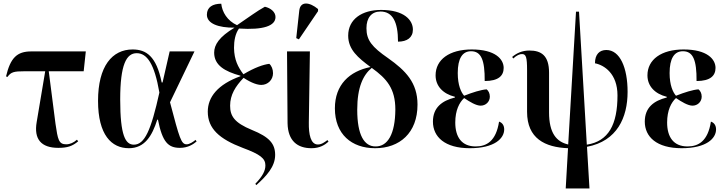

<svg xmlns="http://www.w3.org/2000/svg" viewBox="-20 -826 4091 1083"><path d="M309 8C359 8 388 -1 421 -29L414 -38C396 -22 376 -12 353 -12C311 -12 306 -39 293 -128L255 -424H452L464 -536H156C76 -536 39 -500 14 -395L22 -392C42 -420 59 -424 118 -424H235L187 -138C170 -41 212 8 309 8Z M707 10C796 10 838 -59 867 -151H871C896 -24 929 8 995 8C1040 8 1070 -12 1089 -28L1083 -37C1070 -26 1049 -12 1033 -12C1002 -12 993 -44 939 -249L1077 -536H937L897 -361H892C862 -510 804 -547 728 -547C613 -547 533 -453 533 -257C533 -65 609 10 707 10ZM735 -10C688 -10 658 -60 658 -265C658 -462 693 -526 751 -526C809 -526 851 -467 879 -304C832 -91 796 -10 735 -10Z M1426 218C1483 167 1532 114 1532 48C1532 -15 1500 -53 1401 -93C1301 -134 1278 -172 1278 -230C1278 -291 1308 -339 1354 -387C1401 -356 1434 -347 1454 -347C1491 -347 1520 -376 1520 -413C1520 -435 1512 -455 1499 -466C1466 -462 1416 -445 1353 -407C1323 -447 1301 -488 1300 -556C1300 -596 1307 -636 1328 -665C1466 -656 1534 -680 1534 -730C1534 -759 1506 -781 1474 -788C1430 -764 1385 -730 1317 -684C1262 -709 1233 -758 1228 -805C1180 -805 1147 -786 1147 -743C1147 -693 1212 -669 1303 -670C1216 -618 1188 -573 1188 -529C1188 -458 1248 -423 1336 -399V-396C1209 -350 1152 -279 1152 -196C1152 -101 1217 -42 1349 8C1449 45 1477 68 1477 107C1477 137 1462 167 1420 211Z M1666 -604 1774 -763V-775C1726 -815 1674 -821 1668 -766L1651 -611ZM1737 10C1784 10 1813 -9 1833 -27L1827 -36C1812 -25 1795 -11 1773 -11C1732 -11 1721 -68 1722 -135L1728 -536H1599L1602 -131C1604 -30 1659 10 1737 10Z M2096 10C2234 10 2335 -76 2335 -236C2335 -360 2268 -428 2169 -498C2078 -561 2047 -599 2047 -667C2047 -726 2076 -761 2126 -761C2195 -761 2225 -702 2225 -591C2276 -591 2309 -614 2309 -659C2309 -713 2259 -770 2130 -770C2022 -770 1944 -718 1944 -625C1944 -546 2000 -500 2070 -448C1951 -424 1869 -348 1869 -215C1869 -69 1963 10 2096 10ZM2098 0C2035 0 1995 -63 1995 -207C1995 -335 2029 -404 2077 -443C2162 -382 2210 -326 2210 -208C2209 -70 2167 1 2098 0Z M2630 10C2771 10 2824 -46 2824 -96C2824 -115 2816 -133 2795 -140C2778 -30 2725 0 2663 0C2584 0 2548 -53 2548 -135C2548 -204 2571 -248 2598 -273C2630 -251 2666 -230 2691 -230C2720 -230 2743 -252 2743 -281C2743 -300 2735 -314 2725 -322C2694 -320 2646 -305 2598 -286C2581 -305 2562 -345 2562 -414C2562 -496 2588 -537 2637 -537C2694 -537 2715 -488 2714 -369C2792 -369 2821 -399 2821 -443C2821 -492 2774 -547 2641 -547C2515 -547 2437 -490 2437 -401C2437 -341 2478 -297 2546 -280V-276C2474 -258 2422 -220 2422 -140C2422 -54 2489 10 2630 10Z M3171 237H3305L3291 2C3461 -30 3520 -163 3520 -308C3520 -444 3477 -544 3400 -544C3362 -544 3336 -520 3336 -469C3388 -459 3463 -411 3463 -288C3463 -124 3413 -29 3290 -10L3246 -760H3229L3185 -11C3119 -26 3077 -75 3077 -192V-416C3077 -513 3033 -541 2966 -541C2925 -541 2894 -526 2869 -505L2875 -496C2894 -514 2913 -522 2925 -521C2947 -521 2953 -503 2953 -431V-195C2953 -45 3054 5 3184 10Z M3825 10C3966 10 4019 -46 4019 -96C4019 -115 4011 -133 3990 -140C3973 -30 3920 0 3858 0C3779 0 3743 -53 3743 -135C3743 -204 3766 -248 3793 -273C3825 -251 3861 -230 3886 -230C3915 -230 3938 -252 3938 -281C3938 -300 3930 -314 3920 -322C3889 -320 3841 -305 3793 -286C3776 -305 3757 -345 3757 -414C3757 -496 3783 -537 3832 -537C3889 -537 3910 -488 3909 -369C3987 -369 4016 -399 4016 -443C4016 -492 3969 -547 3836 -547C3710 -547 3632 -490 3632 -401C3632 -341 3673 -297 3741 -280V-276C3669 -258 3617 -220 3617 -140C3617 -54 3684 10 3825 10Z"/></svg>

Font: Noto Serif Display SemiCondensed SemiBold
Style: Regular
Weight: 600
Width: 4
Designer: Monotype Design Team
Foundry: Monotype Imaging Inc.
Version: Version 2.009